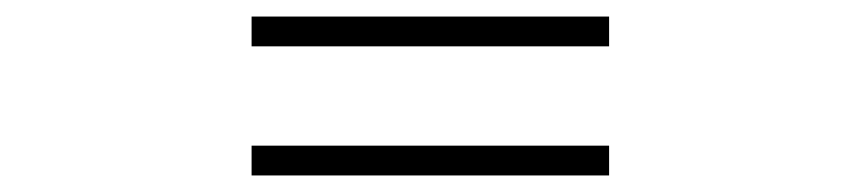

<svg xmlns="http://www.w3.org/2000/svg" viewBox="-20 -496 1040 232"><path d="M284 -476H716V-440H284ZM284 -320H716V-284H284Z"/></svg>

Font: Noto Sans JP Thin
Style: Regular
Weight: 400
Version: Version 2.004-H2;hotconv 1.0.118;makeotfexe 2.5.65603